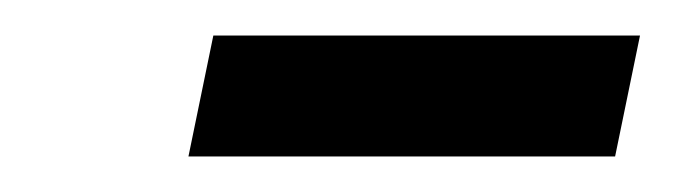

<svg xmlns="http://www.w3.org/2000/svg" viewBox="-20 -276 380 108"><path d="M86 -188 100 -256H340L326 -188Z"/></svg>

Font: GFS BodoniClassic
Style: Regular
Weight: 400
Designer: George D. Matthiopoulos
Foundry: George D. Matthiopoulos
Version: Macromedia Fontographer 4.1.5 140901